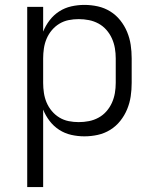

<svg xmlns="http://www.w3.org/2000/svg" viewBox="-20 -548 640 783"><path d="M91 215V-520H156V-419Q166 -444 182.5 -465.5Q199 -487 221.5 -501.5Q244 -516 270.5 -522Q297 -528 324 -528Q352 -528 379 -522Q406 -516 429.5 -501.5Q453 -487 470.5 -465Q488 -443 498.5 -417.5Q509 -392 513 -365Q517 -338 517 -310V-210Q517 -182 513 -155Q509 -128 498.5 -102.5Q488 -77 470.5 -55Q453 -33 429.5 -18.5Q406 -4 379 2Q352 8 324 8Q297 8 270.5 2Q244 -4 221.5 -18.5Q199 -33 182.5 -54.5Q166 -76 156 -101V215ZM301 -50Q322 -50 342.5 -54Q363 -58 381.5 -68Q400 -78 414 -94Q428 -110 436.5 -129Q445 -148 448.5 -168.5Q452 -189 452 -210V-310Q452 -331 448.5 -351.5Q445 -372 436.5 -391Q428 -410 414 -426Q400 -442 381.5 -452Q363 -462 342.5 -466Q322 -470 301 -470Q280 -470 260 -466Q240 -462 222.5 -451.5Q205 -441 191.5 -425Q178 -409 170 -390Q162 -371 159 -350.5Q156 -330 156 -310V-210Q156 -190 159 -169.5Q162 -149 170 -130Q178 -111 191.5 -95Q205 -79 222.5 -68.5Q240 -58 260 -54Q280 -50 301 -50Z"/></svg>

Font: Iosevka Aile Custom Light
Style: Regular
Weight: 300
Designer: Belleve Invis
Foundry: Belleve Invis
Version: Version 17.0.2; ttfautohint (v1.8.3)